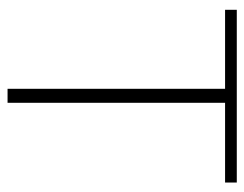

<svg xmlns="http://www.w3.org/2000/svg" viewBox="-89 -557 646 508"><g transform="rotate(90 234.0 -303.0)"><path d="M6 -575.5V-606.5H463V-575.5H243.5L252 -584V0H215V-584L223.5 -575.5Z"/></g></svg>

Font: Karla ExtraLight
Style: Regular
Weight: 250
Designer: Jonathan Pinhorn
Version: Version 2.004;gftools[0.9.33]